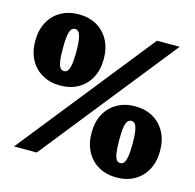

<svg xmlns="http://www.w3.org/2000/svg" viewBox="-109 -849 997 980"><g transform="rotate(15 389.5 -359.5)"><path d="M190 -361Q137 -361 96 -384Q55 -407 32 -449Q9 -491 9 -549Q9 -606 32 -648.5Q55 -691 96 -714Q137 -737 190 -737Q244 -737 284.5 -714Q325 -691 348 -649Q371 -607 371 -549Q371 -491 348 -449Q325 -407 284.5 -384Q244 -361 190 -361ZM190 -437Q202 -437 209.5 -446.5Q217 -456 221.5 -480Q226 -504 226 -549Q226 -593 221.5 -617Q217 -641 209.5 -650.5Q202 -660 190 -660Q179 -660 171 -650.5Q163 -641 159 -617Q155 -593 155 -549Q155 -504 159 -480Q163 -456 171 -446.5Q179 -437 190 -437ZM589 18Q536 18 495 -5Q454 -28 431 -70.5Q408 -113 408 -170Q408 -228 431 -270Q454 -312 495 -335Q536 -358 589 -358Q643 -358 683.5 -335Q724 -312 747 -270Q770 -228 770 -170Q770 -113 747 -70.5Q724 -28 683.5 -5Q643 18 589 18ZM44 0 609 -710H729L164 0ZM589 -58Q601 -58 608.5 -67.5Q616 -77 620.5 -101.5Q625 -126 625 -170Q625 -215 620.5 -239Q616 -263 608.5 -272Q601 -281 589 -281Q578 -281 570 -272Q562 -263 558 -239Q554 -215 554 -170Q554 -126 558 -101.5Q562 -77 570 -67.5Q578 -58 589 -58Z"/></g></svg>

Font: Roboto Serif Black
Style: Regular
Weight: 900
Designer: Greg Gazdowicz
Foundry: Commercial Type
Version: Version 1.008